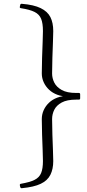

<svg xmlns="http://www.w3.org/2000/svg" viewBox="-20 -857 456 1006"><path d="M86 123 84 114Q83 107 89 106Q136 98 161 85.5Q186 73 195.5 49.5Q205 26 205 -13Q205 -32 203.5 -69.5Q202 -107 200.5 -151.5Q199 -196 199 -233Q199 -258 209 -280Q219 -302 237 -319Q255 -336 280.5 -345.5Q306 -355 338 -355V-351Q306 -351 280.5 -360.5Q255 -370 237 -387Q219 -404 209 -426Q199 -448 199 -472Q199 -510 200.5 -555Q202 -600 203.5 -638Q205 -676 205 -694Q205 -735 195.5 -758.5Q186 -782 161 -794.5Q136 -807 90 -814Q82 -815 84 -822L86 -831Q87 -838 95 -837Q157 -832 193 -814.5Q229 -797 244 -767.5Q259 -738 259 -694Q259 -676 257.5 -638Q256 -600 254.5 -555Q253 -510 253 -472Q253 -447 264.5 -424Q276 -401 303.5 -385.5Q331 -370 379 -370H393Q400 -370 400 -363V-342Q400 -335 393 -335H379Q331 -335 303.5 -320Q276 -305 264.5 -282Q253 -259 253 -233Q253 -196 254.5 -151.5Q256 -107 257.5 -69.5Q259 -32 259 -13Q259 29 244 59Q229 89 193.5 106Q158 123 95 129Q88 130 86 123Z"/></svg>

Font: Hahmlet ExtraLight
Style: Regular
Weight: 250
Designer: Minjoo Ham & Mark Frömberg
Foundry: hypertype
Version: Version 1.002